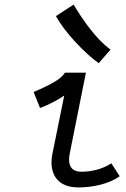

<svg xmlns="http://www.w3.org/2000/svg" viewBox="-20 -819 558 848"><path d="M468.3 -600.1C407.7 -642.1 344.2 -732.4 305.2 -798.8L227.1 -748C263.2 -679.7 355.5 -582 416 -540ZM359.4 -498H266.6C257.8 -483.9 241.7 -460.4 128.4 -412.6L156.7 -342.3C192.9 -354 246.6 -384.3 263.7 -397L210.9 -136.7C208.5 -125.5 207.5 -114.3 207.5 -102.1C207.5 -48.3 233.9 8.8 327.1 8.8C387.7 8.8 460 -5.9 508.8 -40.5L471.7 -97.7C433.1 -72.3 385.3 -60.5 339.8 -60.5C303.2 -60.5 285.2 -78.6 285.2 -113.3C285.2 -121.1 285.6 -129.4 287.6 -138.7Z"/></svg>

Font: Fantasque Sans Mono
Style: RegItalic
Weight: 400
Italic angle: -11°
Monospace: yes
Designer: Jany Belluz
Version: Version 1.6.3